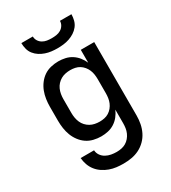

<svg xmlns="http://www.w3.org/2000/svg" viewBox="-228 -853 1056 1189"><g transform="rotate(-30 300.0 -258.5)"><path d="M296 223Q271 223 246.5 220Q222 217 198.5 208.5Q175 200 154 186Q133 172 117.5 152.5Q102 133 93.5 109Q85 85 83 60H179Q180 80 191.5 96.5Q203 113 220.5 122.5Q238 132 257.5 135.5Q277 139 296 139Q314 139 331 135.5Q348 132 362.5 123.5Q377 115 388.5 101.5Q400 88 407 72Q414 56 416.5 39Q419 22 419 5V-92Q409 -69 393.5 -49.5Q378 -30 357 -16.5Q336 -3 311.5 2.5Q287 8 262 8Q235 8 208 1.5Q181 -5 159 -20Q137 -35 120.5 -57Q104 -79 94.5 -104Q85 -129 81 -156Q77 -183 77 -210V-310Q77 -337 81 -364Q85 -391 94.5 -416Q104 -441 120.5 -463Q137 -485 159 -500Q181 -515 208 -521.5Q235 -528 262 -528Q287 -528 311.5 -522.5Q336 -517 357 -503.5Q378 -490 393.5 -470.5Q409 -451 419 -428V-520H515V5Q515 34 509.5 63Q504 92 491 118.5Q478 145 457 166Q436 187 410 200Q384 213 355 218Q326 223 296 223ZM299 -76Q316 -76 333 -79.5Q350 -83 364.5 -92Q379 -101 390 -114.5Q401 -128 407.5 -143.5Q414 -159 416.5 -176Q419 -193 419 -210V-310Q419 -327 416.5 -344Q414 -361 407.5 -376.5Q401 -392 390 -405.5Q379 -419 364.5 -428Q350 -437 333 -440.5Q316 -444 299 -444Q282 -444 264.5 -440.5Q247 -437 232 -428.5Q217 -420 205 -407Q193 -394 186 -378Q179 -362 176 -344.5Q173 -327 173 -310V-210Q173 -193 176 -175.5Q179 -158 186 -142Q193 -126 205 -113Q217 -100 232 -91.5Q247 -83 264.5 -79.5Q282 -76 299 -76ZM300 -600Q279 -600 257.5 -602.5Q236 -605 215.5 -612Q195 -619 177 -630.5Q159 -642 145.5 -659Q132 -676 126.5 -697.5Q121 -719 121 -740H203Q203 -723 212 -708.5Q221 -694 235.5 -685.5Q250 -677 266.5 -674.5Q283 -672 300 -672Q317 -672 333.5 -674.5Q350 -677 364.5 -685.5Q379 -694 388 -708.5Q397 -723 397 -740H479Q479 -719 473.5 -697.5Q468 -676 454.5 -659Q441 -642 423 -630.5Q405 -619 384.5 -612Q364 -605 342.5 -602.5Q321 -600 300 -600Z"/></g></svg>

Font: Iosevka SS04 Medium Extended
Style: Regular
Weight: 500
Width: 7
Monospace: yes
Designer: Belleve Invis
Foundry: Belleve Invis
Version: Version 19.0.0; ttfautohint (v1.8.4)